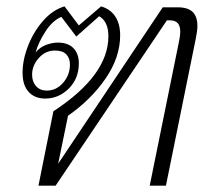

<svg xmlns="http://www.w3.org/2000/svg" viewBox="-20 -584 642 604"><path d="M148 -234Q321 -347 321 -470Q321 -516 292 -533L220 -469L173 -531Q145 -519 123 -485Q101 -451 92 -419Q106 -436 125.5 -443Q145 -450 162 -450Q194 -450 211 -432.5Q228 -415 228 -385Q228 -337 196.5 -305.5Q165 -274 122 -274Q89 -274 70 -295Q51 -316 51 -355Q51 -396 68.5 -440.5Q86 -485 116 -519Q146 -553 183 -564L228 -504L298 -564Q328 -555 343 -531.5Q358 -508 358 -473Q358 -404 312.5 -337.5Q267 -271 194 -220L163 -69L492 -561H539Q571 -561 586 -546.5Q601 -532 601 -502Q601 -488 596 -463L502 0H451L542 -448Q547 -470 547 -485Q547 -520 515 -520H505L155 0H101ZM200 -381Q200 -401 188.5 -413Q177 -425 153 -425Q123 -425 102 -401.5Q81 -378 81 -349Q81 -327 93.5 -313Q106 -299 127 -299Q157 -299 178.5 -323.5Q200 -348 200 -381Z"/></svg>

Font: Taviraj ExtraLight
Style: Italic
Weight: 275
Italic angle: -12°
Designer: Katatrad Team
Foundry: CadsonDemak
Version: Version 1.001